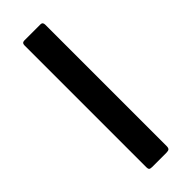

<svg xmlns="http://www.w3.org/2000/svg" viewBox="-247 -767 792 792"><g transform="rotate(-45 149.0 -371.0)"><path d="M196 -742Q209 -742 209 -727V-19Q209 -8 204.5 -4Q200 0 188 0H106Q95 0 91.5 -3.5Q88 -7 88 -16V-727Q88 -742 102 -742Z"/></g></svg>

Font: Libre Franklin Medium
Style: Regular
Weight: 500
Designer: Pablo Impallari, Rodrigo Fuenzalida, Nhung Nguyen
Foundry: Impallari Type
Version: Version 3.000